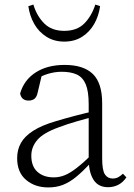

<svg xmlns="http://www.w3.org/2000/svg" viewBox="-20 -806 586 840"><path d="M191 14Q133 14 94 -19Q55 -52 55 -114Q55 -151 71.5 -180.5Q88 -210 125.5 -234Q163 -258 225 -276Q268 -289 312.5 -300.5Q357 -312 397 -321V-297Q357 -287 315.5 -275Q274 -263 237 -249Q170 -225 143.5 -194Q117 -163 117 -125Q117 -78 144 -54Q171 -30 215 -30Q240 -30 263.5 -39.5Q287 -49 316.5 -72Q346 -95 386 -134L392 -89H373Q341 -55 313 -32Q285 -9 256 2.5Q227 14 191 14ZM453 13Q411 13 390.5 -17.5Q370 -48 368 -102V-106V-350Q368 -407 355 -437.5Q342 -468 316 -480Q290 -492 250 -492Q220 -492 190 -483Q160 -474 128 -454L164 -482L145 -402Q141 -382 131 -374Q121 -366 105 -366Q74 -366 68 -397Q85 -456 136 -489Q187 -522 263 -522Q345 -522 386 -482.5Q427 -443 427 -354V-113Q427 -61 439 -43Q451 -25 473 -25Q486 -25 496 -30Q506 -35 518 -46L533 -30Q518 -8 497.5 2.5Q477 13 453 13ZM104 -779 126 -786Q141 -736 173.5 -703.5Q206 -671 261 -671Q317 -671 349 -703.5Q381 -736 397 -786L418 -779Q412 -736 392 -701Q372 -666 339 -645Q306 -624 261 -624Q217 -624 183.5 -645Q150 -666 130 -701Q110 -736 104 -779Z"/></svg>

Font: Noto Serif KR ExtraLight
Style: Regular
Weight: 200
Designer: Ryoko NISHIZUKA 西塚涼子 (kana & ideographs); Frank Grießhammer (Latin, Greek & Cyrillic); Wenlong ZHANG 张文龙 (bopomofo); San
Foundry: Adobe
Version: Version 2.002-H1;hotconv 1.1.0;makeotfexe 2.6.0